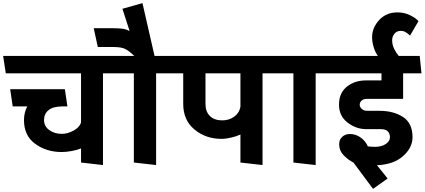

<svg xmlns="http://www.w3.org/2000/svg" viewBox="-31 -1037 2709 1225"><path d="M486 0V-90Q462 -80 426.5 -73.5Q391 -67 363 -67Q266 -67 194 -119Q122 -171 122 -271Q122 -296 127.5 -317.5Q133 -339 143 -358H50L34 -468H383L399 -358H367Q308 -358 279 -334.5Q250 -311 250 -271Q250 -231 283.5 -207Q317 -183 363 -183Q400 -183 438 -203.5Q476 -224 486 -255V-569H6L-11 -680H720L737 -569H626V16Z M823 0V-569H732L715 -680H826Q795 -710 770 -723.5Q745 -737 694 -737H593L567 -857H687Q718 -857 744.5 -854.5Q771 -852 796 -839L750 -981L878 -1017L955 -680H1058L1076 -569H965V16Z M1503 0V-179Q1481 -168 1445.5 -159.5Q1410 -151 1382 -151Q1282 -151 1210 -210.5Q1138 -270 1138 -374V-569H1070L1053 -680H1738L1755 -569H1644V16ZM1280 -374Q1280 -325 1308 -297Q1336 -269 1387 -269Q1430 -269 1463 -292.5Q1496 -316 1503 -356V-569H1280Z M1841 0V-569H1750L1733 -680H2076L2094 -569H1983V16Z M2658 -569H2541V-406H2309Q2288 -406 2276 -395Q2264 -384 2264 -369Q2264 -354 2277.5 -342Q2291 -330 2311 -330H2390Q2480 -330 2540.5 -290.5Q2601 -251 2601 -162Q2601 -94 2540 -40.5Q2479 13 2374 17Q2400 50 2417 70.5Q2434 91 2442 102L2349 168L2224 0Q2193 -15 2163 -45Q2133 -75 2133 -118Q2133 -146 2152.5 -164Q2172 -182 2201 -182Q2240 -182 2271.5 -158.5Q2303 -135 2316 -103Q2326 -102 2338 -101Q2350 -100 2363 -100Q2406 -101 2431.5 -119Q2457 -137 2457 -162Q2457 -183 2444 -198Q2431 -213 2398 -213H2306Q2241 -213 2186.5 -255Q2132 -297 2132 -369Q2132 -444 2182 -484Q2232 -524 2305 -524H2403V-569H2082L2071 -680H2380Q2363 -703 2353 -736.5Q2343 -770 2343 -799Q2343 -860 2388 -909Q2433 -958 2505 -958Q2549 -958 2586 -939.5Q2623 -921 2639 -902L2585 -810Q2572 -822 2558.5 -831Q2545 -840 2526 -840Q2500 -840 2485.5 -821.5Q2471 -803 2471 -781Q2471 -751 2484 -725Q2497 -699 2513 -680H2647Z"/></svg>

Font: Palanquin Dark
Style: Regular
Weight: 400
Designer: Pria Ravichandran
Version: Version 1.000